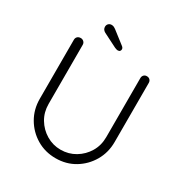

<svg xmlns="http://www.w3.org/2000/svg" viewBox="-198 -1010 1108 1166"><g transform="rotate(30 356.5 -427.0)"><path d="M589 -700Q603 -700 611 -691.5Q619 -683 619 -670V-256Q619 -182 584 -122Q549 -62 490 -26.5Q431 9 357 9Q283 9 223.5 -26.5Q164 -62 129 -122Q94 -182 94 -256V-670Q94 -683 102.5 -691.5Q111 -700 126 -700Q138 -700 147 -691.5Q156 -683 156 -670V-256Q156 -198 183.5 -152Q211 -106 257 -78.5Q303 -51 357 -51Q413 -51 459 -78.5Q505 -106 532.5 -152Q560 -198 560 -256V-670Q560 -683 568 -691.5Q576 -700 589 -700ZM357 -747Q351 -747 346 -749Q341 -751 335 -753L238 -802Q218 -813 218 -833Q218 -846 226.5 -854.5Q235 -863 248 -863Q257 -863 264.5 -859.5Q272 -856 277 -852L366 -783Q371 -779 373.5 -774.5Q376 -770 376 -765Q376 -758 371.5 -752.5Q367 -747 357 -747Z"/></g></svg>

Font: Quicksand Light
Style: Regular
Weight: 400
Version: Version 3.004